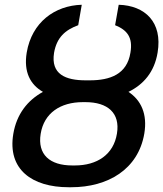

<svg xmlns="http://www.w3.org/2000/svg" viewBox="-20 -780 689 810"><path d="M329.5 -349.1H340.6C434.3 -349.1 487.6 -303.3 473.4 -216.6C459.2 -127.8 389.6 -82 295.8 -82H284.8C190.3 -82 137.4 -127.8 151.6 -215.6C165.8 -303.3 235.1 -349.1 329.5 -349.1ZM36.2 -215.6C10.7 -65.3 115.1 9.9 269.5 9.9H280.5C435 9.9 563.2 -65.3 588.8 -216.6C602.6 -298.7 575.3 -357.2 522 -392.4C585.2 -423.3 631.4 -475.9 644.9 -558.2C666.5 -686.8 591.6 -756.7 480.8 -759.9L465.6 -673.7C516.3 -653.4 541.5 -622.2 530.2 -557.5C515.6 -466.6 444.6 -441.1 358.7 -441.1H341.3C256.7 -441.1 193.5 -466.6 208.1 -557.5C219.5 -622.2 255 -653.4 310 -673.7L324.9 -759.9C211.3 -756.7 114.3 -686.4 92.7 -558.2C79.2 -475.9 108 -422.9 161.2 -392.4C96.2 -356.9 50.1 -298.3 36.2 -215.6Z"/></svg>

Font: Magic Ui Pro Medium
Style: Italic
Weight: 500
Italic angle: -9.39999°
Designer: Stefan Endress, Andreas Faust
Version: Version 1.000;FEAKit 1.0